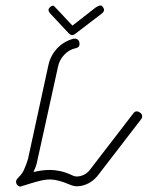

<svg xmlns="http://www.w3.org/2000/svg" viewBox="-20 -692 542 705"><path d="M469 -275Q474 -283 482 -283Q489 -283 495.5 -277.5Q502 -272 502 -266Q502 -258 498 -254L338 -46Q323 -28 303 -18Q283 -8 262 -8Q250 -8 234 -15Q213 -24 195.5 -28.5Q178 -33 163 -33Q145 -33 120.5 -26.5Q96 -20 78 -14Q60 -8 55 -7Q49 -7 44 -12Q39 -17 39 -26Q39 -30 42.5 -34.5Q46 -39 51 -44Q56 -49 61 -56Q66 -63 69 -71Q77 -88 83 -109L158 -454Q166 -489 190 -514.5Q214 -540 250 -550Q250 -550 256 -550Q262 -550 267 -545Q272 -540 272 -530Q272 -518 258 -515Q234 -510 216 -491Q198 -472 193 -447L117 -102Q115 -90 111 -79.5Q107 -69 103 -60Q132 -68 165 -68Q181 -68 202 -63.5Q223 -59 248 -47Q254 -44 262 -44Q274 -44 286.5 -49.5Q299 -55 309 -67ZM332 -665Q349 -676 355.5 -669Q362 -662 362 -655Q362 -650 356 -644L254 -566Q249 -563 245 -563Q240 -563 233 -569L163 -644Q158 -651 158 -655Q158 -660 163.5 -665.5Q169 -671 175 -671Q179 -671 184 -664L246 -598Z"/></svg>

Font: Gruenewald VA
Style: Regular
Weight: 400
Designer: Peter Wiegel
Foundry: Peter Wiegel, nach dem Schriftentwurf von Dr. H. Gr¸newald
Version: Version 0.007